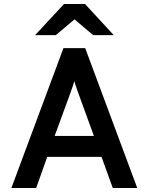

<svg xmlns="http://www.w3.org/2000/svg" viewBox="-20 -941 744 961"><path d="M37 0 297.5 -700H406.5L667 0H544.5L488 -156H216.5L161 0ZM253.5 -260.5H450L373 -472Q370 -480.5 366 -492Q362 -503.5 358 -514.8Q354 -526 352 -535Q349.5 -526 345.8 -514.8Q342 -503.5 338 -492Q334 -480.5 331 -472ZM155.5 -765 300.5 -921H405.5L549.5 -765H446.5L353 -844L259 -765Z"/></svg>

Font: Overpass SemiBold
Style: Regular
Weight: 600
Designer: Delve Withrington, Dave Bailey, Thomas Jockin
Foundry: Delve Fonts LLC
Version: Version 4.000